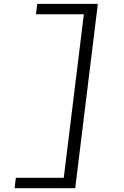

<svg xmlns="http://www.w3.org/2000/svg" viewBox="-20 -848 640 988"><path d="M367 120.5H55L61.5 67H338.5L306 84.5L413.5 -791.5L442 -774.5H165L171.5 -828H483.5Z"/></svg>

Font: Spline Sans Mono Light
Style: Italic
Weight: 300
Italic angle: -4°
Monospace: yes
Version: Version 1.004